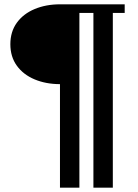

<svg xmlns="http://www.w3.org/2000/svg" viewBox="-20 -680 641 890"><path d="M258 190V-290Q193 -290 140.5 -312Q88 -334 58 -375.5Q28 -417 28 -475Q28 -533 58 -574.5Q88 -616 140.5 -638Q193 -660 258 -660H558V-620H503V190H413V-620H348V190Z"/></svg>

Font: El Messiri
Style: Regular
Weight: 400
Designer: Mohamed Gaber
Foundry: Kief Type Foundry
Version: Version 2.020